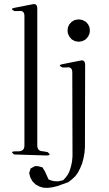

<svg xmlns="http://www.w3.org/2000/svg" viewBox="-20 -792 540 948"><path d="M152.3 28.3H167L189.5 34.2L202.1 54.7L219.7 93.8L231.4 98.6L247.1 102.5L266.6 103.5L292 97.7L303.7 85L313.5 72.3L321.3 57.6L327.1 41L332 23.4L335.9 2.9L337.9 -19.5V-43.9V-66.4L336.9 -434.6Q336.9 -463.9 308.6 -459H288.1Q261.7 -470.7 290 -475.6L378.9 -493.2Q398.4 -497.1 400.4 -475.6L399.4 -66.4L397.5 -40L392.6 -11.7L385.7 14.6L376 38.1L365.2 59.6L351.6 78.1L335.9 92.8L317.4 107.4L262.7 127L238.3 132.8L215.8 135.7L194.3 134.8L174.8 128.9L156.2 119.1L140.6 103.5L129.9 85L124 62.5L130.9 40ZM49.8 -29.3Q27.3 -44.9 55.7 -44.9H71.3Q100.6 -44.9 100.6 -74.2V-712.9Q100.6 -742.2 72.3 -737.3H51.8Q25.4 -749 53.7 -753.9L143.6 -771.5Q162.1 -774.4 164.1 -753.9V-74.2Q164.1 -44.9 193.4 -44.9L214.8 -41Q237.3 -24.4 209 -24.4ZM334 -597.7 322.3 -611.3 315.4 -626 313.5 -640.6 315.4 -657.2 322.3 -671.9 334 -684.6 349.6 -693.4 369.1 -696.3 386.7 -693.4 403.3 -684.6 415 -671.9 421.9 -657.2 423.8 -640.6 421.9 -626 415 -611.3 403.3 -597.7 386.7 -588.9 369.1 -585.9 349.6 -588.9Z"/></svg>

Font: B2 Hana
Style: Regular
Weight: 500
Version: 2020-08-05; (max)